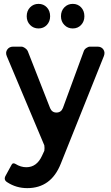

<svg xmlns="http://www.w3.org/2000/svg" viewBox="-20 -773 571 992"><path d="M239 -689Q239 -662 222 -644Q205 -626 179 -626Q153 -626 135.5 -644Q118 -662 118 -689Q118 -717 135.5 -735Q153 -753 179 -753Q205 -753 222 -735Q239 -717 239 -689ZM416 -689Q416 -662 399 -644Q382 -626 356 -626Q330 -626 312.5 -644Q295 -662 295 -689Q295 -717 312.5 -735Q330 -753 356 -753Q382 -753 399 -735Q416 -717 416 -689ZM484 -532Q504 -532 514 -517.5Q524 -503 517 -484L294 73Q244 199 121 199Q64 199 18 169Q-4 156 10 133L40 78Q46 66 60 74Q87 91 116 91Q170 91 197 32L209 6Q210 2 210 -8Q210 -18 209 -22L15 -483Q7 -502 17.5 -517Q28 -532 48 -532H90Q99 -532 109 -525Q119 -518 123 -510L239 -214Q249 -191 272.5 -191.5Q296 -192 305 -215L413 -509Q416 -518 426 -525Q436 -532 445 -532Z"/></svg>

Font: Trueno
Style: Round
Weight: 400
Designer: Julieta Ulanovsky, Jasper
Foundry: Julieta Ulanovsky, Cannot Into Space Fonts
Version: Version 3.001